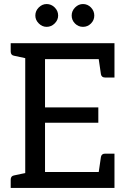

<svg xmlns="http://www.w3.org/2000/svg" viewBox="-20 -931 632 951"><path d="M33 0V-41Q33 -59 49 -62L105 -74V-643L49 -655Q33 -658 33 -676V-717H547V-547H501Q483 -547 480 -563L469 -638H203V-399H467V-323H203V-79H469L480 -154Q483 -170 501 -170H547V0ZM268 -854Q268 -832 251 -815Q234 -798 211 -798Q189 -798 172 -815Q155 -832 155 -854Q155 -877 172 -894Q189 -911 211 -911Q234 -911 251 -894Q268 -877 268 -854ZM447 -854Q447 -831 430.5 -814.5Q414 -798 391 -798Q368 -798 351.5 -814.5Q335 -831 335 -854Q335 -877 352 -894Q369 -911 391 -911Q414 -911 430.5 -894Q447 -877 447 -854Z"/></svg>

Font: Aleo
Style: Regular
Weight: 400
Designer: Alessio Laiso
Foundry: Alessio Laiso
Version: Version 2.001; ttfautohint (v1.8.4.7-5d5b);gftools[0.9.29]